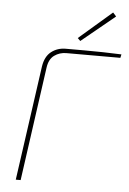

<svg xmlns="http://www.w3.org/2000/svg" viewBox="-60 -940 661 983"><g transform="rotate(5 271.0 -448.0)"><path d="M256 -690Q305 -690 352 -690Q399 -690 446.5 -689Q494 -688 542 -686L538 -668H261Q226 -668 199 -648.5Q172 -629 166 -585L84 0H59L142 -589Q150 -641 181.5 -665.5Q213 -690 256 -690ZM481 -896 498 -877 326 -736 312 -750Z"/></g></svg>

Font: Exo 2 Thin
Style: Italic
Weight: 250
Italic angle: -8°
Designer: Natanael Gama
Foundry: Natanael Gama
Version: Version 2.010